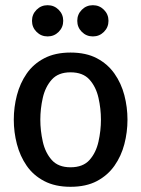

<svg xmlns="http://www.w3.org/2000/svg" viewBox="-20 -710 543 738"><path d="M33 -250Q33 -298 45 -344Q57 -390 82.5 -427Q108 -464 150 -486Q192 -508 251 -508Q311 -508 352.5 -486Q394 -464 420 -427Q446 -390 458 -344Q470 -298 470 -250Q470 -202 458 -156Q446 -110 420 -73Q394 -36 352.5 -14Q311 8 251 8Q192 8 150 -14Q108 -36 82.5 -73Q57 -110 45 -156Q33 -202 33 -250ZM135 -250Q135 -208 144.5 -165.5Q154 -123 179 -95Q204 -67 251 -67Q299 -67 324 -95Q349 -123 358.5 -165.5Q368 -208 368 -250Q368 -292 358.5 -334Q349 -376 324 -404Q299 -432 251 -432Q204 -432 179 -404Q154 -376 144.5 -334Q135 -292 135 -250ZM163 -570Q138 -570 120.5 -587.5Q103 -605 103 -630Q103 -655 120.5 -672.5Q138 -690 163 -690Q188 -690 205.5 -672.5Q223 -655 223 -630Q223 -605 205.5 -587.5Q188 -570 163 -570ZM337 -570Q312 -570 294.5 -587.5Q277 -605 277 -630Q277 -655 294.5 -672.5Q312 -690 337 -690Q362 -690 379.5 -672.5Q397 -655 397 -630Q397 -605 379.5 -587.5Q362 -570 337 -570Z"/></svg>

Font: Epunda Sans Medium
Style: Regular
Weight: 500
Designer: Simon Atzbach
Foundry: typofactur
Version: Version 2.204; ttfautohint (v1.8.4.7-5d5b)